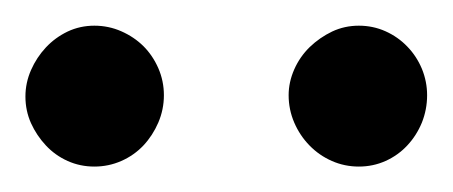

<svg xmlns="http://www.w3.org/2000/svg" viewBox="-20 -716 356 151"><path d="M108.9 -641.1Q108.9 -629.9 104.5 -619.6Q100.1 -609.4 92.8 -601.6Q85.4 -593.8 75.4 -589.4Q65.4 -585 54.2 -585Q43 -585 33.2 -589.4Q23.4 -593.8 16.1 -601.6Q8.8 -609.4 4.4 -619.1Q0 -628.9 0 -640.1Q0 -650.9 4.4 -660.9Q8.8 -670.9 16.1 -678.7Q23.4 -686.5 33.2 -691.2Q43 -695.8 54.2 -695.8Q65.4 -695.8 75.4 -691.4Q85.4 -687 92.8 -679.7Q100.1 -672.4 104.5 -662.4Q108.9 -652.3 108.9 -641.1ZM315.9 -641.1Q315.9 -629.9 311.8 -619.6Q307.6 -609.4 300.3 -601.6Q293 -593.8 283.2 -589.4Q273.4 -585 262.2 -585Q251 -585 241 -589.4Q231 -593.8 223.4 -601.6Q215.8 -609.4 211.4 -619.6Q207 -629.9 207 -641.1Q207 -651.4 211.4 -661.4Q215.8 -671.4 223.6 -679Q231.4 -686.5 241.2 -691.2Q251 -695.8 262.2 -695.8Q273.4 -695.8 283.2 -691.4Q293 -687 300.3 -679.4Q307.6 -671.9 311.8 -661.9Q315.9 -651.9 315.9 -641.1Z"/></svg>

Font: BabelStone Ogham Stemless
Style: Regular
Weight: 400
Designer: Andrew West
Foundry: BabelStone
Version: Version 2.02 March 14, 2022